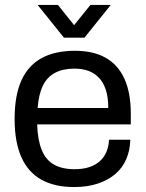

<svg xmlns="http://www.w3.org/2000/svg" viewBox="-20 -743 588 775"><path d="M279 12Q201 12 147.5 -17.5Q94 -47 66.5 -108Q39 -169 39 -263Q39 -358 66.5 -418.5Q94 -479 148 -508.5Q202 -538 283 -538Q357 -538 407 -509.5Q457 -481 482.5 -424.5Q508 -368 508 -283V-241H130Q132 -178 148.5 -137.5Q165 -97 198 -78.5Q231 -60 281 -60Q315 -60 340.5 -68.5Q366 -77 383.5 -93Q401 -109 410 -131Q419 -153 420 -179H506Q505 -137 490 -101.5Q475 -66 446 -41Q417 -16 375 -2Q333 12 279 12ZM132 -307H417Q417 -351 407 -381Q397 -411 378.5 -430Q360 -449 335.5 -457.5Q311 -466 280 -466Q234 -466 202 -449Q170 -432 153 -397Q136 -362 132 -307ZM132 -723H214L301 -614H257L345 -723H427L321 -591H238Z"/></svg>

Font: Archivo SemiBold
Style: Regular
Weight: 400
Version: Version 2.001